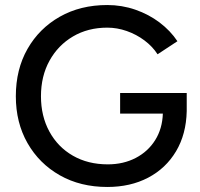

<svg xmlns="http://www.w3.org/2000/svg" viewBox="-20 -732 796 764"><path d="M407 12Q300 12 218 -34.5Q136 -81 89.5 -162.5Q43 -244 43 -349Q43 -456 89.5 -537.5Q136 -619 218 -665.5Q300 -712 407 -712Q465 -712 518.5 -693.5Q572 -675 615 -642.5Q658 -610 686 -568L607 -516Q587 -547 555 -571Q523 -595 484.5 -608.5Q446 -622 407 -622Q330 -622 270.5 -587Q211 -552 177 -490.5Q143 -429 143 -349Q143 -270 176.5 -208.5Q210 -147 270 -112.5Q330 -78 409 -78Q471 -78 520 -103.5Q569 -129 597.5 -174.5Q626 -220 628 -280H458V-362H723V-290Q721 -198 680.5 -130Q640 -62 569.5 -25Q499 12 407 12Z"/></svg>

Font: Figtree Medium
Style: Regular
Weight: 500
Designer: Erik Kennedy
Foundry: Erik Kennedy
Version: Version 2.001; ttfautohint (v1.8.4.7-5d5b);gftools[0.9.27]